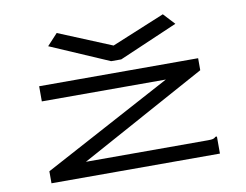

<svg xmlns="http://www.w3.org/2000/svg" viewBox="-75 -793 1151 898"><g transform="rotate(-10 500.0 -344.0)"><path d="M100 -57 711 -385H122V-457H877V-400L276 -71H856Q873 -71 880 -73Q887 -75 893 -81H900V0H100ZM246 -688 498 -584 750 -688 800 -634 522 -514H474L196 -634Z"/></g></svg>

Font: Inconsolata UltraExpanded
Style: Regular
Weight: 400
Width: 9
Monospace: yes
Designer: Raph Levien, Cyreal, Brenton Simpson
Foundry: Raph Levien, Cyreal, Google
Version: Version 3.000; ttfautohint (v1.8.2.53-6de2)